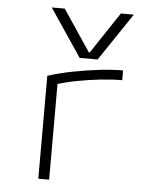

<svg xmlns="http://www.w3.org/2000/svg" viewBox="-55 -836 710 883"><g transform="rotate(5 300.0 -395.0)"><path d="M148 -790H208L336 -599H340L467 -790H527L379 -570H296ZM155 -475Q208 -492 269 -504Q330 -516 390 -523Q450 -530 500 -530V-485Q453 -485 398.5 -479Q344 -473 290 -462.5Q236 -452 190 -437L205 -461V0H155Z"/></g></svg>

Font: M PLUS Code Latin Expanded Light
Style: Regular
Weight: 300
Width: 7
Designer: Coji Morishita
Foundry: UNDERFOREST DESIGN
Version: Version 1.002; ttfautohint (v1.8.3)